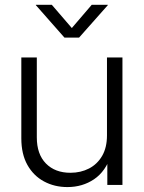

<svg xmlns="http://www.w3.org/2000/svg" viewBox="-20 -758 590 787"><path d="M256.3 8.8Q203.1 8.8 160.2 -14.4Q117.2 -37.6 92.3 -82Q67.4 -126.5 67.4 -190.9V-522.5H130.9V-194.8Q130.9 -126 168.2 -87.9Q205.6 -49.8 268.6 -49.8Q311 -49.8 345 -67.4Q378.9 -85 398.7 -119.1Q418.5 -153.3 418.5 -203.1V-522.5H481.9V0H419.9V-123.5H436Q413.1 -55.2 365.5 -23.2Q317.9 8.8 256.3 8.8ZM192.4 -738.3 274.4 -643.1 356 -738.3H421.9V-736.8L304.2 -604H244.1L127 -736.8V-738.3Z"/></svg>

Font: Inter 28pt Light
Style: Regular
Weight: 300
Designer: Rasmus Andersson
Foundry: rsms
Version: Version 4.001;git-66647c0bb